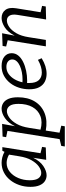

<svg xmlns="http://www.w3.org/2000/svg" viewBox="742 -1318 807 2330"><g transform="rotate(-90 1145.0 -153.5)"><path d="M182 9Q144 9 112 -11.5Q80 -32 61 -75.5Q42 -119 42 -187Q42 -259 64 -322.5Q86 -386 125.5 -434.5Q165 -483 218 -510Q271 -537 334 -537Q365 -537 398.5 -529Q432 -521 467 -502L480 -528H524L450 -65L527 -46L520 -1L370 4L395 -154Q354 -71 294.5 -31Q235 9 182 9ZM210 -56Q247 -56 288.5 -85Q330 -114 364.5 -173.5Q399 -233 413 -324L433 -447Q382 -476 332 -476Q271 -476 223.5 -437Q176 -398 149 -334Q122 -270 122 -195Q122 -122 147 -89Q172 -56 210 -56Z M532 230 539 187 621 167 721 -466 645 -482 652 -525 806 -531 778 -374Q818 -457 877 -497Q936 -537 990 -537Q1028 -537 1059.5 -517Q1091 -497 1110 -453.5Q1129 -410 1129 -339Q1129 -218 1078 -134.5Q1027 -51 935.5 -15Q844 21 725 -1L699 166L784 187L777 230ZM758 -204 736 -65Q830 -39 901 -66.5Q972 -94 1010.5 -163Q1049 -232 1049 -332Q1049 -407 1024 -440Q999 -473 961 -473Q925 -473 883 -444Q841 -415 806.5 -355Q772 -295 758 -204Z M1413 9Q1360 9 1317.5 -13Q1275 -35 1250.5 -81.5Q1226 -128 1226 -202Q1226 -265 1245 -325Q1264 -385 1301 -432.5Q1338 -480 1390 -508.5Q1442 -537 1508 -537Q1582 -537 1623 -503Q1664 -469 1664 -415Q1664 -370 1635.5 -335Q1607 -300 1558.5 -276Q1510 -252 1451 -239.5Q1392 -227 1330 -227Q1314 -227 1302 -228Q1302 -216 1302 -203Q1302 -123 1336.5 -86Q1371 -49 1429 -49Q1500 -49 1583 -96L1603 -51Q1506 9 1413 9ZM1497 -479Q1449 -479 1411 -451.5Q1373 -424 1347.5 -380Q1322 -336 1311 -284Q1328 -283 1347 -283Q1389 -283 1431.5 -291Q1474 -299 1509.5 -315Q1545 -331 1566.5 -354.5Q1588 -378 1588 -408Q1588 -439 1564 -459Q1540 -479 1497 -479Z M2073 3 2129 -346Q2139 -409 2119.5 -441Q2100 -473 2061 -473Q2024 -473 1982.5 -445Q1941 -417 1906.5 -358Q1872 -299 1858 -207L1825 0H1747L1821 -463L1745 -482L1752 -525L1906 -531L1877 -378Q1920 -463 1979.5 -500Q2039 -537 2091 -537Q2154 -537 2188.5 -492Q2223 -447 2209 -361L2161 -64L2238 -46L2231 -1Z"/></g></svg>

Font: Bitter
Style: Italic
Weight: 400
Italic angle: -9°
Designer: Sol Matas, and Bitter project Authors
Foundry: Sol Matas
Version: Version 2.001